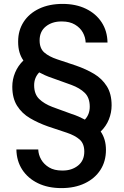

<svg xmlns="http://www.w3.org/2000/svg" viewBox="-20 -732 637 984"><path d="M295 232Q226 232 174.5 207Q123 182 94 137.5Q65 93 64 34H176Q177 61 191 85.5Q205 110 231.5 126Q258 142 298 142Q300 142 302 142Q348 142 380 116.5Q412 91 412 45Q412 4 388 -17Q364 -38 322 -52Q280 -66 226 -84Q175 -102 133.5 -126.5Q92 -151 67.5 -190Q43 -229 43 -288Q43 -325 57.5 -360Q72 -395 100 -422Q73 -460 73 -516Q73 -518 73 -520Q73 -576 101 -619.5Q129 -663 180.5 -687.5Q232 -712 301 -712Q369 -712 420.5 -687Q472 -662 501 -617.5Q530 -573 531 -514H419Q418 -541 404.5 -565.5Q391 -590 364 -606Q337 -622 298 -622Q296 -622 294 -622Q247 -622 215 -596.5Q183 -571 183 -525Q183 -484 207 -463Q231 -442 273 -428Q315 -414 369 -396Q421 -378 462 -353.5Q503 -329 527.5 -290Q552 -251 552 -192Q552 -155 538 -120Q524 -85 496 -58Q523 -19 523 36Q523 95 494.5 139Q466 183 414.5 207.5Q363 232 295 232ZM415 -119Q440 -146 440 -185Q440 -231 414.5 -256Q389 -281 345.5 -297Q302 -313 248 -332Q227 -339 210.5 -346.5Q194 -354 181 -361Q155 -334 155 -295Q155 -250 180.5 -225Q206 -200 249.5 -183.5Q293 -167 347 -148Q366 -142 383 -134.5Q400 -127 415 -119Z"/></svg>

Font: Firefly Display Medium
Style: Regular
Weight: 500
Designer: Colophon Foundry, Jonny Pinhorn
Foundry: Colophon Foundry
Version: Version 1.200; ttfautohint (v1.8.3)